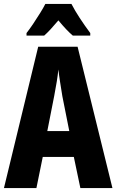

<svg xmlns="http://www.w3.org/2000/svg" viewBox="-20 -950 588 970"><path d="M386 0 353 -157H196L164 0H0L173 -714H372L548 0ZM295 -464Q289 -501 283.5 -536Q278 -571 275 -599Q269 -542 254 -466L219 -288H330ZM341 -930Q358 -897 382.5 -859.5Q407 -822 436 -783V-770H348Q317 -796 275 -847Q254 -822 235.5 -802Q217 -782 203 -770H114V-783Q129 -802 147.5 -829.5Q166 -857 183 -884.5Q200 -912 209 -930Z"/></svg>

Font: Noto Sans Thai ExtCond ExtBd
Style: Regular
Weight: 800
Width: 2
Designer: Monotype Design Team
Foundry: Monotype Imaging Inc.
Version: Version 2.002; ttfautohint (v1.8.4.7-5d5b)